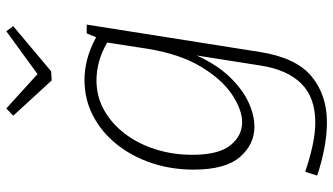

<svg xmlns="http://www.w3.org/2000/svg" viewBox="-244 -576 1057 609"><g transform="rotate(-90 284.5 -271.5)"><path d="M201 237Q163 237 120 229Q77 221 32 206L44 168Q88 183 127.5 191.5Q167 200 201 200Q280 200 324 155.5Q368 111 381 27L413 -176Q384 -112 345 -71.5Q306 -31 265 -12Q224 7 187 7Q131 7 91 -39Q51 -85 51 -186Q51 -257 72 -319.5Q93 -382 131.5 -430Q170 -478 222 -505Q274 -532 336 -532Q367 -532 400.5 -523.5Q434 -515 471 -495L483 -525H511L424 25Q406 139 347 188Q288 237 201 237ZM201 -32Q241 -32 289 -64Q337 -96 377 -162Q417 -228 434 -330L454 -460Q423 -478 393 -486Q363 -494 334 -494Q283 -494 240 -470Q197 -446 165 -404Q133 -362 115.5 -307Q98 -252 98 -190Q98 -107 128 -69.5Q158 -32 201 -32ZM490 -780 506 -758 363 -638 334 -636 222 -758 245 -780 354 -681Z"/></g></svg>

Font: Bitter Light
Style: Italic
Weight: 300
Italic angle: -9°
Designer: Sol Matas, and Bitter project Authors
Foundry: Sol Matas
Version: Version 2.001